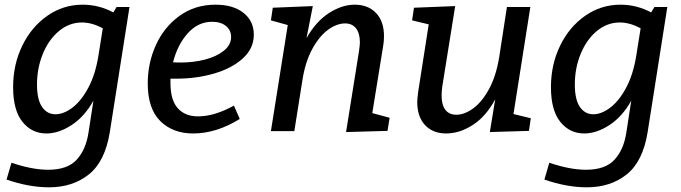

<svg xmlns="http://www.w3.org/2000/svg" viewBox="-20 -560 2910 820"><path d="M478 -530H533L449 4Q429 129 360 184.5Q291 240 189 240Q104 240 8 207L29 135Q117 165 186 165Q268 165 307.5 122Q347 79 358 6L379 -130Q341 -62 286 -26Q231 10 178 10Q116 10 76 -39.5Q36 -89 36 -188Q36 -284 75 -364.5Q114 -445 182 -492.5Q250 -540 333 -540Q402 -540 464 -507ZM400 -320 419 -439Q373 -464 330 -464Q276 -464 232 -427.5Q188 -391 163 -330Q138 -269 138 -199Q138 -135 159.5 -103.5Q181 -72 217 -72Q252 -72 289.5 -100.5Q327 -129 357 -185Q387 -241 400 -320Z M708 -224V-206Q708 -133 739 -98Q770 -63 826 -63Q896 -63 979 -109L1004 -52Q904 10 805 10Q718 10 664.5 -43Q611 -96 611 -204Q611 -291 646 -368Q681 -445 747 -492.5Q813 -540 900 -540Q976 -540 1020 -505Q1064 -470 1064 -412Q1064 -353 1017 -310.5Q970 -268 894.5 -246Q819 -224 733 -224ZM719 -294Q730 -293 753 -293Q806 -293 855 -305.5Q904 -318 935.5 -343Q967 -368 967 -402Q967 -431 945 -449Q923 -467 886 -467Q826 -467 782 -418Q738 -369 719 -294Z M1570 -77 1644 -57 1635 -1 1458 4 1513 -340Q1517 -368 1517 -379Q1517 -418 1500.5 -439Q1484 -460 1454 -460Q1418 -460 1380.5 -432.5Q1343 -405 1313 -349.5Q1283 -294 1271 -214L1237 0H1137L1209 -453L1137 -473L1145 -527L1316 -534L1289 -397Q1329 -468 1384.5 -504Q1440 -540 1495 -540Q1552 -540 1586 -504.5Q1620 -469 1620 -405Q1620 -382 1616 -361Z M2173 -73 2247 -55 2239 -1 2072 4 2095 -136Q2056 -63 1999.5 -26.5Q1943 10 1885 10Q1829 10 1795.5 -25.5Q1762 -61 1762 -125Q1762 -138 1766 -168L1811 -456L1740 -473L1748 -527L1924 -534L1869 -191Q1866 -170 1866 -152Q1866 -112 1882 -91Q1898 -70 1929 -70Q1964 -70 2001.5 -97.5Q2039 -125 2069 -180.5Q2099 -236 2112 -316L2145 -530H2245Z M2775 -530H2830L2746 4Q2726 129 2657 184.5Q2588 240 2486 240Q2401 240 2305 207L2326 135Q2414 165 2483 165Q2565 165 2604.5 122Q2644 79 2655 6L2676 -130Q2638 -62 2583 -26Q2528 10 2475 10Q2413 10 2373 -39.5Q2333 -89 2333 -188Q2333 -284 2372 -364.5Q2411 -445 2479 -492.5Q2547 -540 2630 -540Q2699 -540 2761 -507ZM2697 -320 2716 -439Q2670 -464 2627 -464Q2573 -464 2529 -427.5Q2485 -391 2460 -330Q2435 -269 2435 -199Q2435 -135 2456.5 -103.5Q2478 -72 2514 -72Q2549 -72 2586.5 -100.5Q2624 -129 2654 -185Q2684 -241 2697 -320Z"/></svg>

Font: Bitter Pro Medium
Style: Italic
Weight: 500
Italic angle: -9°
Designer: Sol Matas, and Bitter project Authors
Foundry: Sol Matas
Version: Version 1.010